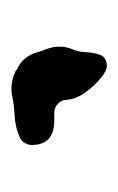

<svg xmlns="http://www.w3.org/2000/svg" viewBox="43 -246 203 329"><g transform="rotate(90 144.5 -81.5)"><path d="M228 -40Q230 -32 225.5 -23.5Q221 -15 213 -13Q197 -6 177.5 -5Q158 -4 140 0Q131 1 121.5 -0.5Q112 -2 104 -6Q102 -6 99 -9Q79 -18 71 -39Q69 -47 66 -54.5Q63 -62 61 -70Q58 -88 64 -103Q69 -114 69.5 -127.5Q70 -141 74 -151.5Q78 -162 91 -163Q100 -164 113.5 -153Q127 -142 138.5 -126Q150 -110 151 -94Q151 -86 157.5 -79.5Q164 -73 173 -73Q181 -73 188.5 -73Q196 -73 203 -71Q224 -66 228 -43Z"/></g></svg>

Font: Slackside One
Style: Regular
Weight: 400
Version: Version 1.000